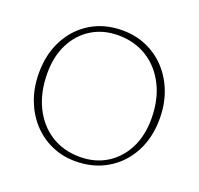

<svg xmlns="http://www.w3.org/2000/svg" viewBox="-127 -853 1044 1009"><g transform="rotate(20 395.0 -348.0)"><path d="M392.5 -714.5Q467 -714.5 529.5 -686.8Q592 -659 637.8 -609Q683.5 -559 708.8 -491.5Q734 -424 734 -344Q734 -237 690.2 -155.8Q646.5 -74.5 569.5 -28.8Q492.5 17 392.5 17Q319.5 17 258 -10.8Q196.5 -38.5 151 -88.5Q105.5 -138.5 80.2 -206.2Q55 -274 55 -354Q55 -460.5 98.2 -541.8Q141.5 -623 217.5 -668.8Q293.5 -714.5 392.5 -714.5ZM693 -328.5Q693 -434.5 653.2 -514.2Q613.5 -594 543.2 -638.2Q473 -682.5 380.5 -682.5Q297 -682.5 233 -643.2Q169 -604 133 -533.5Q97 -463 97 -369.5Q97 -262 136.2 -181.8Q175.5 -101.5 245.2 -57Q315 -12.5 407 -12.5Q491 -12.5 555.5 -52Q620 -91.5 656.5 -162.5Q693 -233.5 693 -328.5Z"/></g></svg>

Font: Fraunces 9pt S050 Thin
Style: Regular
Weight: 100
Version: Version 1.000; ttfautohint (v1.8.3)